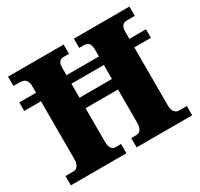

<svg xmlns="http://www.w3.org/2000/svg" viewBox="-150 -903 1137 1092"><g transform="rotate(-30 419.0 -357.0)"><path d="M21 0V-61H74Q86 -61 94.5 -68Q103 -75 108 -86.5Q113 -98 113 -111V-499H3V-555H113V-600Q113 -618 106.5 -630Q100 -642 89.5 -647.5Q79 -653 65 -653H21V-714H386V-653H349Q337 -653 329 -647.5Q321 -642 317 -631.5Q313 -621 313 -605V-555H526V-602Q526 -619 521.5 -630.5Q517 -642 508 -647.5Q499 -653 484 -653H453V-714H818V-653H765Q753 -653 744 -647.5Q735 -642 730.5 -630.5Q726 -619 726 -602V-555H835V-499H726V-113Q726 -98 731 -86Q736 -74 745 -67.5Q754 -61 765 -61H818V0H453V-61H485Q499 -61 508 -68Q517 -75 521.5 -88Q526 -101 526 -117V-338H313V-111Q313 -98 317 -86.5Q321 -75 329 -68Q337 -61 349 -61H386V0ZM313 -407H526V-499H313Z"/></g></svg>

Font: Noto Serif Kannada Black
Style: Regular
Weight: 900
Version: Version 2.003